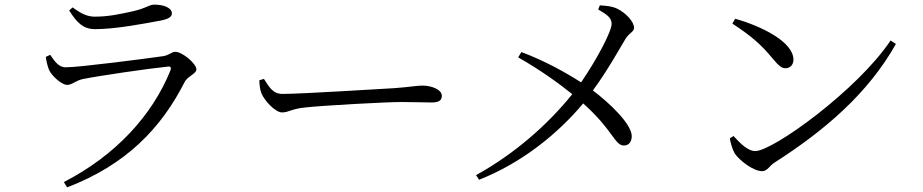

<svg xmlns="http://www.w3.org/2000/svg" viewBox="-20 -764 3990 830"><path d="M178 -518C181 -498 185 -479 192 -462C202 -438 246 -397 270 -397C292 -397 306 -415 337 -422C405 -436 624 -468 705 -476C718 -478 721 -472 717 -460C638 -264 478 -91 256 23L270 46C529 -53 678 -213 778 -409C790 -434 829 -445 829 -464C829 -489 768 -540 738 -540C721 -540 712 -525 684 -521C614 -511 323 -473 264 -473C235 -473 218 -496 197 -527ZM679 -676C711 -683 723 -692 723 -706C723 -730 689 -744 646 -744C625 -744 612 -728 553 -715C502 -704 452 -692 390 -692C358 -692 332 -704 294 -732L279 -719C312 -666 340 -638 391 -638C480 -638 605 -662 679 -676Z M1121 -423 1101 -417C1102 -397 1103 -380 1110 -361C1124 -327 1171 -278 1199 -278C1228 -278 1239 -293 1296 -299C1371 -308 1652 -323 1715 -323C1776 -323 1811 -321 1846 -321C1880 -321 1890 -332 1890 -350C1890 -377 1845 -394 1807 -394C1781 -394 1753 -388 1686 -383C1640 -381 1290 -358 1201 -358C1159 -358 1143 -389 1121 -423Z M2220 -516C2317 -461 2395 -404 2454 -357C2347 -224 2203 -98 2038 -7L2051 13C2235 -59 2393 -187 2501 -317C2631 -201 2637 -135 2677 -135C2700 -135 2711 -153 2711 -176C2710 -228 2617 -317 2543 -373C2605 -457 2661 -558 2681 -591C2698 -622 2721 -625 2721 -644C2721 -670 2686 -707 2651 -725C2628 -737 2601 -739 2573 -741L2566 -723C2602 -702 2624 -688 2624 -661C2624 -627 2558 -504 2492 -408C2423 -452 2337 -500 2234 -539Z M3158 -683 3146 -662C3234 -604 3272 -569 3320 -511C3346 -480 3359 -469 3375 -469C3396 -469 3410 -484 3410 -506C3410 -583 3272 -651 3158 -683ZM3830 -589C3688 -376 3322 -111 3245 -111C3213 -111 3181 -143 3151 -176L3135 -166C3137 -150 3146 -118 3156 -101C3176 -71 3236 -24 3275 -24C3297 -24 3308 -49 3328 -61C3547 -201 3733 -361 3853 -574Z"/></svg>

Font: Harano Aji Mincho TW
Style: Regular
Weight: 400
Foundry: Masamichi Hosoda
Version: HaranoAjiMinchoTW-Regular version 20230610;ttx 4.39.4